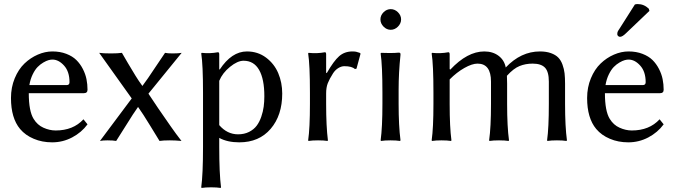

<svg xmlns="http://www.w3.org/2000/svg" viewBox="-20 -693 3337 948"><path d="M125 -272.9H309.1Q323.2 -272.9 323.2 -287.1Q323.2 -339.4 296.4 -369.1Q269.5 -398.9 238.8 -398.9Q230.5 -398.9 219.7 -396Q209 -393.1 193.8 -384.3Q178.7 -375.5 165.8 -362.3Q152.8 -349.1 141.4 -325.7Q129.9 -302.2 125 -272.9ZM392.1 -104 412.1 -79.1Q382.8 -39.1 336.4 -14.6Q290 9.8 237.8 9.8Q187.5 9.8 146.5 -7.8Q105.5 -24.9 79.1 -56.2Q34.2 -109.9 34.2 -209Q34.2 -261.7 52.7 -306.4Q71.3 -351.1 100.8 -379.4Q130.4 -407.7 166.5 -423.3Q202.6 -439 238.8 -439Q276.9 -439 307.4 -427.2Q337.9 -415.5 356.9 -396.7Q376 -377.9 388.9 -352.8Q401.9 -327.6 407 -302.2Q412.1 -276.9 412.1 -250Q412.1 -232.9 394 -232.9H122.1Q122.1 -144.5 146 -106Q164.6 -75.7 194.3 -62.5Q224.6 -48.8 254.9 -48.8Q341.3 -48.8 392.1 -104Z M630.4 -207 469.7 -432.1Q489.3 -429.2 527.8 -429.2Q561.5 -429.2 582 -432.1L611.8 -380.9L648.9 -319.3Q665 -293 683.1 -268.6Q707.5 -300.8 746.6 -360.4L794.9 -432.1Q807.6 -429.2 832 -429.2Q861.8 -429.2 877 -432.1L712.9 -230.5L761.2 -158.2L822.8 -69.3Q848.6 -32.2 876 2.9Q844.7 0 818.8 0Q785.2 0 767.6 2.9L722.2 -71.3Q685.1 -132.3 661.6 -165Q639.2 -133.8 603.8 -76.4Q568.4 -19 553.7 2.9Q538.6 0 509.8 0Q488.3 0 473.6 2.9Z M1062.5 -293.9V-75.2Q1101.6 -29.8 1155.3 -29.8Q1186 -29.8 1209.7 -41.7Q1233.4 -53.7 1247.3 -72.3Q1261.2 -90.8 1270 -116.5Q1278.8 -142.1 1282 -166.5Q1285.2 -190.9 1285.2 -217.8Q1285.2 -302.7 1259.3 -347.9Q1233.4 -393.1 1182.6 -393.1Q1152.8 -393.1 1115.7 -363Q1078.6 -333 1062.5 -293.9ZM1062.5 -352.1 1064.5 -349.1Q1123.5 -439 1199.2 -439Q1252.9 -439 1293.5 -408.7Q1334 -378.4 1353.8 -331.8Q1373.5 -285.2 1373.5 -231Q1373.5 -123.5 1316.4 -56.9Q1259.3 9.8 1161.6 9.8Q1102.5 9.8 1062.5 -12.2V32.2Q1062.5 163.6 1071.3 231.9L1069.3 234.9Q1050.8 231.9 1022.5 231.9Q994.1 231.9 975.6 234.9L973.6 231.9Q982.4 167.5 982.4 32.2V-234.9Q982.4 -373.5 973.6 -429.2L975.6 -432.1Q1017.6 -427.7 1056.2 -435.1Q1062.5 -435.1 1062.5 -424.8Z M1590.3 -334 1593.3 -332Q1627.9 -392.1 1654.5 -415.5Q1681.2 -439 1720.2 -439Q1727.1 -439 1731.7 -438.5Q1736.3 -438 1738.3 -437.5Q1740.2 -437 1746.3 -435.1Q1752.4 -433.1 1756.3 -432.1L1760.3 -428.2L1740.2 -354L1732.4 -352.1Q1717.3 -366.2 1680.2 -366.2Q1665.5 -366.2 1650.4 -356.9Q1635.3 -347.7 1624.5 -331.1Q1606.4 -302.7 1598.4 -282Q1590.3 -261.2 1590.3 -231.9V-180.2Q1590.3 -68.4 1599.1 0L1597.2 2.9Q1578.6 0 1550.3 0Q1522 0 1503.4 2.9L1501.5 0Q1510.3 -60.5 1510.3 -180.2V-234.9Q1510.3 -373.5 1501.5 -429.2L1503.4 -432.1Q1545.9 -427.7 1584.5 -435.1Q1590.3 -435.1 1590.3 -424.8Z M1873.8 -561.5Q1858.4 -577.1 1858.4 -597.2Q1858.4 -617.2 1873.8 -632.6Q1889.2 -647.9 1909.2 -647.9Q1929.2 -647.9 1944.8 -632.6Q1960.4 -617.2 1960.4 -597.2Q1960.4 -577.1 1944.8 -561.5Q1929.2 -545.9 1909.2 -545.9Q1889.2 -545.9 1873.8 -561.5ZM1868.2 -234.9Q1868.2 -369.6 1859.4 -429.2L1861.3 -432.1Q1876.5 -431.2 1904.3 -431.2Q1932.1 -431.2 1948.2 -433.1Q1954.1 -433.1 1955.8 -431.2Q1957.5 -429.2 1957.5 -422.9Q1948.2 -333.5 1948.2 -251V-180.2Q1948.2 -71.8 1957.5 0L1955.1 2.9Q1936.5 0 1908.2 0Q1879.9 0 1861.3 2.9L1859.4 0Q1868.2 -64.9 1868.2 -180.2Z M2200.2 -352.1 2203.1 -349.1Q2287.6 -439 2371.1 -439Q2413.1 -439 2441.7 -417.5Q2470.2 -396 2477.1 -359.9Q2552.2 -439 2646 -439Q2677.2 -439 2700.2 -430.7Q2723.1 -422.4 2736.3 -408.9Q2749.5 -395.5 2757.3 -374Q2765.1 -352.5 2767.6 -330.8Q2770 -309.1 2770 -279.8V-180.2Q2770 -67.9 2779.3 0L2776.9 2.9Q2758.8 0 2730 0Q2701.2 0 2683.1 2.9L2681.2 0Q2689.9 -61 2689.9 -180.2V-290Q2689.9 -338.9 2670.9 -358.9Q2651.9 -378.9 2609.9 -378.9Q2574.7 -378.9 2545.2 -366.9Q2515.6 -355 2482.9 -318.8Q2483.9 -306.6 2483.9 -280.8V-180.2Q2483.9 -67.9 2493.2 0L2491.2 2.9Q2472.7 0 2443.8 0Q2415 0 2397 2.9L2395 0Q2404.3 -64.5 2404.3 -180.2V-290Q2404.3 -378.9 2337.9 -378.9Q2311 -378.9 2272.9 -357.4Q2234.9 -335.9 2200.2 -300.8V-180.2Q2200.2 -64.5 2209 0L2207 2.9Q2188.5 0 2160.2 0Q2131.8 0 2113.3 2.9L2111.3 0Q2120.1 -61 2120.1 -180.2V-234.9Q2120.1 -373.5 2111.3 -429.2L2113.3 -432.1Q2155.3 -427.7 2193.8 -435.1Q2200.2 -435.1 2200.2 -424.8Z M3114.7 -670.9Q3120.6 -672.9 3128.9 -672.9Q3159.7 -672.9 3183.6 -649.9L3186.5 -639.2L3071.8 -529.8Q3053.2 -511.2 3041.5 -511.2Q3036.1 -511.2 3032 -515.1Q3027.8 -519 3027.8 -523.9Q3027.8 -531.7 3029.8 -536.4Q3031.7 -541 3039.1 -551.8ZM2969.7 -272.9H3153.8Q3168 -272.9 3168 -287.1Q3168 -339.4 3141.1 -369.1Q3114.3 -398.9 3083.5 -398.9Q3075.2 -398.9 3064.5 -396Q3053.7 -393.1 3038.6 -384.3Q3023.4 -375.5 3010.5 -362.3Q2997.6 -349.1 2986.1 -325.7Q2974.6 -302.2 2969.7 -272.9ZM3236.8 -104 3256.8 -79.1Q3227.5 -39.1 3181.2 -14.6Q3134.8 9.8 3082.5 9.8Q3032.2 9.8 2991.2 -7.8Q2950.2 -24.9 2923.8 -56.2Q2878.9 -109.9 2878.9 -209Q2878.9 -261.7 2897.5 -306.4Q2916 -351.1 2945.6 -379.4Q2975.1 -407.7 3011.2 -423.3Q3047.4 -439 3083.5 -439Q3121.6 -439 3152.1 -427.2Q3182.6 -415.5 3201.7 -396.7Q3220.7 -377.9 3233.6 -352.8Q3246.6 -327.6 3251.7 -302.2Q3256.8 -276.9 3256.8 -250Q3256.8 -232.9 3238.8 -232.9H2966.8Q2966.8 -144.5 2990.7 -106Q3009.3 -75.7 3039.1 -62.5Q3069.3 -48.8 3099.6 -48.8Q3186 -48.8 3236.8 -104Z"/></svg>

Font: Linux Biolinum G
Style: Regular
Weight: 400
Designer: Philipp H. Poll
Foundry: Philipp H. Poll
Version: Version 1.1.0 ; ttfautohint (v1.6)